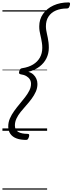

<svg xmlns="http://www.w3.org/2000/svg" viewBox="-20 -1080 598 1585"><path d="M545 -1060Q557 -1060 558 -1052Q559 -1044 556 -1035Q552 -1021 547 -1015.5Q542 -1010 532 -1010Q481 -1010 442 -993.5Q403 -977 381 -944Q359 -911 359 -863Q359 -847 361.5 -831.5Q364 -816 367.5 -800.5Q371 -785 374.5 -767.5Q378 -750 380.5 -730Q383 -710 383 -685Q383 -639 363.5 -599Q344 -559 306 -530Q268 -501 214 -487Q239 -480 255.5 -464.5Q272 -449 280.5 -429Q289 -409 289 -387Q289 -353 275.5 -323Q262 -293 241 -264.5Q220 -236 196 -209.5Q172 -183 150.5 -156Q129 -129 116 -101.5Q103 -74 103 -44Q103 -7 130.5 9Q158 25 208 25Q219 25 220.5 32.5Q222 40 219 50Q214 64 209.5 69.5Q205 75 195 75Q149 75 116 62.5Q83 50 65.5 25Q48 0 48 -36Q48 -70 61.5 -101.5Q75 -133 96.5 -163Q118 -193 142 -221.5Q166 -250 187.5 -278Q209 -306 222.5 -333Q236 -360 236 -388Q236 -409 226 -425Q216 -441 197 -452Q178 -463 149 -467Q141 -469 138 -474Q135 -479 139 -492Q143 -506 148.5 -511Q154 -516 163 -517Q216 -525 253 -547.5Q290 -570 309.5 -605Q329 -640 329 -685Q329 -708 326 -726Q323 -744 320 -760.5Q317 -777 313 -792.5Q309 -808 306.5 -825Q304 -842 304 -862Q304 -921 335.5 -965.5Q367 -1010 421.5 -1035Q476 -1060 545 -1060ZM0 475H369V485H0ZM0 -20H369V0H0ZM0 -505H369V-500H0ZM0 -995H369V-985H0Z"/></svg>

Font: Playwrite CZ Guides
Style: Regular
Weight: 400
Designer: Veronika Burian, José Scaglione
Foundry: TypeTogether
Version: Version 1.003